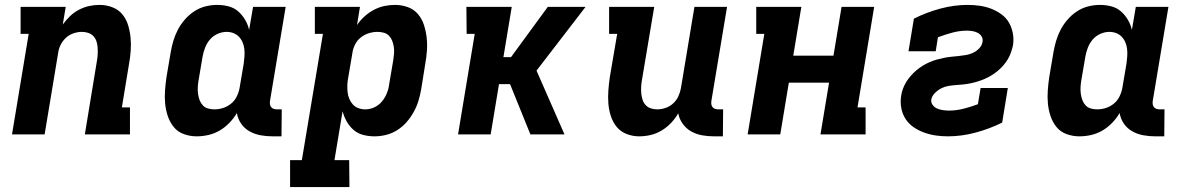

<svg xmlns="http://www.w3.org/2000/svg" viewBox="-20 -548 4840 783"><path d="M29 0 97 -410H64V-520H248L236 -448Q249 -466 265.5 -482Q282 -498 302.5 -508.5Q323 -519 344 -523.5Q365 -528 386 -528Q413 -528 438 -518.5Q463 -509 479 -489.5Q495 -470 502.5 -445Q510 -420 512.5 -394Q515 -368 513 -340.5Q511 -313 506 -286L477 -110H510V0H326L376 -304Q378 -317 378.5 -330Q379 -343 378 -356Q377 -369 373 -380.5Q369 -392 360.5 -401Q352 -410 339.5 -414Q327 -418 314 -418Q297 -418 279.5 -412Q262 -406 248.5 -393.5Q235 -381 227 -364.5Q219 -348 217 -331L162 0Z M782 8Q755 8 730 -1Q705 -10 689 -29.5Q673 -49 664.5 -74Q656 -99 653.5 -125.5Q651 -152 653 -179.5Q655 -207 659 -234L676 -334Q680 -358 687 -381.5Q694 -405 705.5 -427Q717 -449 734 -468.5Q751 -488 772.5 -502Q794 -516 818 -522Q842 -528 866 -528Q890 -528 912.5 -522Q935 -516 951.5 -501.5Q968 -487 979.5 -467.5Q991 -448 996 -426L1012 -520H1145L1081 -136Q1080 -129 1081 -122.5Q1082 -116 1086 -111Q1090 -106 1096.5 -104Q1103 -102 1110 -102H1129L1128 8H1091Q1066 8 1042 3.5Q1018 -1 997.5 -12.5Q977 -24 963.5 -43.5Q950 -63 946 -87Q933 -65 915 -46.5Q897 -28 875.5 -15.5Q854 -3 830 2.5Q806 8 782 8ZM855 -102Q872 -102 889.5 -107.5Q907 -113 922 -125Q937 -137 945.5 -154.5Q954 -172 957 -189L974 -289Q976 -304 977 -318.5Q978 -333 976.5 -347.5Q975 -362 969.5 -375Q964 -388 954.5 -398Q945 -408 932 -413Q919 -418 904 -418Q885 -418 866.5 -409.5Q848 -401 835.5 -386Q823 -371 816 -352.5Q809 -334 806 -316L789 -216Q787 -203 786.5 -189.5Q786 -176 788 -163Q790 -150 794.5 -138.5Q799 -127 807.5 -118Q816 -109 828.5 -105.5Q841 -102 855 -102Z M1163 215V105H1211L1297 -410H1264V-520H1448L1436 -446Q1449 -465 1466.5 -481Q1484 -497 1505 -508Q1526 -519 1547.5 -523.5Q1569 -528 1591 -528Q1618 -528 1643 -519Q1668 -510 1684.5 -490.5Q1701 -471 1709 -446Q1717 -421 1720 -394.5Q1723 -368 1721 -340.5Q1719 -313 1714 -286L1698 -186Q1694 -162 1687 -138.5Q1680 -115 1668 -93Q1656 -71 1639.5 -51.5Q1623 -32 1601 -18Q1579 -4 1555 2Q1531 8 1507 8Q1483 8 1460.5 2Q1438 -4 1421.5 -18.5Q1405 -33 1394 -52.5Q1383 -72 1377 -94L1344 105H1404L1405 215ZM1470 -102Q1489 -102 1507 -110.5Q1525 -119 1537.5 -134Q1550 -149 1557.5 -167.5Q1565 -186 1567 -204L1584 -304Q1586 -317 1587 -330.5Q1588 -344 1586 -357Q1584 -370 1579.5 -381.5Q1575 -393 1566.5 -402Q1558 -411 1545.5 -414.5Q1533 -418 1519 -418Q1502 -418 1484 -412.5Q1466 -407 1451 -395Q1436 -383 1427.5 -365.5Q1419 -348 1417 -331L1400 -231Q1397 -216 1396.5 -201.5Q1396 -187 1397.5 -172.5Q1399 -158 1404.5 -145Q1410 -132 1419 -122Q1428 -112 1441.5 -107Q1455 -102 1470 -102Z M1848 0 1916 -410H1883L1882 -520H2067L2033 -315H2064L2214 -520H2368L2168 -260L2282 0H2143L2060 -205H2015L1981 0Z M2587 8Q2560 8 2535.5 -1.5Q2511 -11 2495 -30.5Q2479 -50 2471 -75Q2463 -100 2461 -126Q2459 -152 2461 -179.5Q2463 -207 2467 -234L2497 -410H2464V-520H2648L2597 -216Q2595 -203 2594.5 -190Q2594 -177 2595.5 -164Q2597 -151 2601 -139.5Q2605 -128 2613.5 -119Q2622 -110 2634.5 -106Q2647 -102 2660 -102Q2677 -102 2694.5 -108Q2712 -114 2725.5 -126.5Q2739 -139 2746.5 -155.5Q2754 -172 2757 -189L2812 -520H2945L2881 -136Q2880 -129 2881 -122.5Q2882 -116 2886 -111Q2890 -106 2896.5 -104Q2903 -102 2910 -102H2929L2928 8H2891Q2866 8 2842 3.5Q2818 -1 2798 -12.5Q2778 -24 2764 -43.5Q2750 -63 2746 -86Q2734 -65 2717 -47Q2700 -29 2678.5 -16Q2657 -3 2633.5 2.5Q2610 8 2587 8Z M3029 0 3097 -410H3064V-520H3248L3215 -321H3379L3412 -520H3545L3477 -110H3510V0H3326L3361 -211H3197L3162 0Z M3846 8Q3820 8 3796 4.5Q3772 1 3748.5 -7.5Q3725 -16 3705.5 -29.5Q3686 -43 3673 -63Q3660 -83 3655.5 -107.5Q3651 -132 3655 -157Q3657 -172 3662.5 -186.5Q3668 -201 3676 -214Q3684 -227 3694.5 -239Q3705 -251 3717.5 -261.5Q3730 -272 3743 -280Q3756 -288 3771 -294.5Q3786 -301 3800.5 -305Q3815 -309 3829.5 -312Q3844 -315 3859 -316.5Q3874 -318 3889 -319.5Q3904 -321 3919 -323.5Q3934 -326 3948 -332.5Q3962 -339 3973.5 -351Q3985 -363 3987 -378Q3989 -390 3983 -399.5Q3977 -409 3967.5 -414Q3958 -419 3946.5 -421Q3935 -423 3923 -423Q3894 -423 3864 -415Q3834 -407 3805 -396L3796 -339H3685L3707 -472Q3759 -498 3815 -513Q3871 -528 3926 -528Q3951 -528 3975.5 -524.5Q4000 -521 4022 -512.5Q4044 -504 4063.5 -490Q4083 -476 4094.5 -456Q4106 -436 4110.5 -412Q4115 -388 4111 -363Q4108 -349 4103 -334.5Q4098 -320 4090 -306.5Q4082 -293 4071.5 -281Q4061 -269 4049 -259Q4037 -249 4023 -240.5Q4009 -232 3995 -226Q3981 -220 3966.5 -215.5Q3952 -211 3937 -208Q3922 -205 3907 -203.5Q3892 -202 3877.5 -201Q3863 -200 3848 -197.5Q3833 -195 3819 -188Q3805 -181 3793 -169Q3781 -157 3778 -143Q3776 -130 3783.5 -120Q3791 -110 3801.5 -105.5Q3812 -101 3824.5 -99Q3837 -97 3850 -97Q3879 -97 3909 -104.5Q3939 -112 3968 -123L3979 -189H4090L4067 -48Q4014 -22 3957.5 -7Q3901 8 3846 8Z M4382 8Q4355 8 4330 -1Q4305 -10 4289 -29.5Q4273 -49 4264.5 -74Q4256 -99 4253.5 -125.5Q4251 -152 4253 -179.5Q4255 -207 4259 -234L4276 -334Q4280 -358 4287 -381.5Q4294 -405 4305.5 -427Q4317 -449 4334 -468.5Q4351 -488 4372.5 -502Q4394 -516 4418 -522Q4442 -528 4466 -528Q4490 -528 4512.5 -522Q4535 -516 4551.5 -501.5Q4568 -487 4579.5 -467.5Q4591 -448 4596 -426L4612 -520H4745L4681 -136Q4680 -129 4681 -122.5Q4682 -116 4686 -111Q4690 -106 4696.5 -104Q4703 -102 4710 -102H4729L4728 8H4691Q4666 8 4642 3.5Q4618 -1 4597.5 -12.5Q4577 -24 4563.5 -43.5Q4550 -63 4546 -87Q4533 -65 4515 -46.5Q4497 -28 4475.5 -15.5Q4454 -3 4430 2.5Q4406 8 4382 8ZM4455 -102Q4472 -102 4489.5 -107.5Q4507 -113 4522 -125Q4537 -137 4545.5 -154.5Q4554 -172 4557 -189L4574 -289Q4576 -304 4577 -318.5Q4578 -333 4576.5 -347.5Q4575 -362 4569.5 -375Q4564 -388 4554.5 -398Q4545 -408 4532 -413Q4519 -418 4504 -418Q4485 -418 4466.5 -409.5Q4448 -401 4435.5 -386Q4423 -371 4416 -352.5Q4409 -334 4406 -316L4389 -216Q4387 -203 4386.5 -189.5Q4386 -176 4388 -163Q4390 -150 4394.5 -138.5Q4399 -127 4407.5 -118Q4416 -109 4428.5 -105.5Q4441 -102 4455 -102Z"/></svg>

Font: Iosevka Etoile Extrabold
Style: Italic
Weight: 800
Italic angle: -9°
Designer: Belleve Invis
Foundry: Belleve Invis
Version: Version 22.1.2; ttfautohint (v1.8.4)